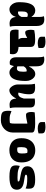

<svg xmlns="http://www.w3.org/2000/svg" viewBox="1588 -2412 1025 4240"><g transform="rotate(90 2100.0 -292.5)"><path d="M215 -559Q260 -559 294.5 -535.5Q329 -512 349 -478H355V-648Q355 -675 351.5 -700.5Q348 -726 338 -750Q354 -753 373 -756Q392 -759 411 -759Q456 -759 488 -743Q520 -727 537.5 -688.5Q555 -650 555 -582V-111Q555 -53 569 0Q552 3 536 5.5Q520 8 503 8Q433 8 397 -27Q361 -62 356 -124H350Q341 -87 317.5 -56.5Q294 -26 260.5 -7.5Q227 11 187 11Q143 11 107 -17Q71 -45 50 -91Q29 -137 29 -191V-204Q29 -339 53.5 -416.5Q78 -494 120.5 -526.5Q163 -559 215 -559ZM236 -181Q241 -179 247 -178.5Q253 -178 258 -178Q286 -178 311 -195.5Q336 -213 355 -258V-383Q333 -394 305 -394Q273 -394 253 -366.5Q233 -339 233 -259V-251Q233 -229 234 -212Q235 -195 236 -181Z M641 -190H847L849 -196Q832 -213 825 -235.5Q818 -258 818 -286V-377L814 -380Q771 -355 745.5 -346Q720 -337 697 -337Q667 -337 652.5 -370.5Q638 -404 638 -462Q638 -480 641 -499Q644 -518 648 -537Q689 -546 741 -551.5Q793 -557 852 -557Q916 -557 952 -547Q988 -537 1002.5 -515Q1017 -493 1017 -458V-190Q1103 -186 1140.5 -155Q1178 -124 1178 -64Q1178 -45 1175.5 -29Q1173 -13 1169 0H735Q674 0 654 -29Q634 -58 634 -123Q634 -158 641 -190ZM791 -772Q846 -785 903 -785Q962 -785 1001.5 -768.5Q1041 -752 1041 -708V-632Q1016 -623 987.5 -618.5Q959 -614 933 -614Q872 -614 831.5 -633.5Q791 -653 791 -696Z M1408 0Q1397 3 1383.5 4Q1370 5 1356 5Q1310 5 1277.5 -30Q1245 -65 1245 -145V-620Q1245 -655 1241.5 -688.5Q1238 -722 1227 -750Q1240 -754 1258.5 -756.5Q1277 -759 1290 -759Q1365 -759 1405 -721Q1445 -683 1445 -584V-423H1451Q1478 -482 1520.5 -520.5Q1563 -559 1615 -559Q1657 -559 1691.5 -531Q1726 -503 1747 -457.5Q1768 -412 1768 -357V-345Q1768 -210 1743 -132Q1718 -54 1676 -21.5Q1634 11 1583 11Q1535 11 1498.5 -19Q1462 -49 1445 -83H1438Q1429 -37 1408 0ZM1539 -370Q1514 -370 1490 -354.5Q1466 -339 1445 -303V-164Q1456 -159 1468.5 -156.5Q1481 -154 1495 -154Q1526 -154 1545 -181.5Q1564 -209 1564 -289V-297Q1564 -342 1558 -367Q1554 -369 1549 -369.5Q1544 -370 1539 -370Z M1918 -556Q1995 -556 2028.5 -527.5Q2062 -499 2062 -423Q2062 -371 2053 -316.5Q2044 -262 2025 -189Q2033 -185 2041.5 -184Q2050 -183 2059 -183Q2085 -183 2111 -208.5Q2137 -234 2157 -308V-547Q2176 -550 2194.5 -551.5Q2213 -553 2228 -553Q2299 -553 2326 -528.5Q2353 -504 2353 -454V-127Q2353 -90 2357 -57.5Q2361 -25 2368 0Q2349 4 2329 6Q2309 8 2288 8Q2234 8 2198.5 -22.5Q2163 -53 2158 -135H2153Q2121 -68 2072.5 -27.5Q2024 13 1971 13Q1949 13 1927 -3.5Q1905 -20 1886.5 -47Q1868 -74 1857 -106Q1846 -138 1846 -169V-401Q1846 -445 1842.5 -480Q1839 -515 1831 -551Q1852 -553 1874 -554.5Q1896 -556 1918 -556Z M2717 -557Q2803 -557 2855 -542Q2907 -527 2907 -490V-60Q2907 -5 2885.5 42.5Q2864 90 2826.5 125.5Q2789 161 2740.5 180.5Q2692 200 2638 200Q2558 200 2518 191Q2478 182 2459 163Q2443 148 2435 115.5Q2427 83 2427 46Q2427 26 2428 7.5Q2429 -11 2433 -32H2439Q2480 -14 2518 -3.5Q2556 7 2613 7Q2632 7 2653.5 5.5Q2675 4 2697 0Q2705 -20 2707.5 -44Q2710 -68 2710 -100V-381L2704 -385Q2644 -371 2598.5 -363Q2553 -355 2516 -355Q2484 -355 2468.5 -387Q2453 -419 2453 -473Q2453 -494 2456 -512.5Q2459 -531 2463 -547Q2522 -554 2585.5 -555.5Q2649 -557 2717 -557ZM2676 -772Q2731 -785 2788 -785Q2847 -785 2886.5 -768.5Q2926 -752 2926 -708V-632Q2901 -623 2872.5 -618.5Q2844 -614 2818 -614Q2757 -614 2716.5 -633.5Q2676 -653 2676 -696Z M3301 -559Q3378 -559 3438 -526Q3498 -493 3532.5 -426.5Q3567 -360 3567 -261V-247Q3567 -126 3495.5 -57Q3424 12 3299 12Q3222 12 3161.5 -17Q3101 -46 3067 -104Q3033 -162 3033 -248V-262Q3033 -354 3065.5 -420.5Q3098 -487 3158 -523Q3218 -559 3301 -559ZM3311 -387Q3269 -387 3249.5 -357Q3230 -327 3230 -257V-246Q3230 -221 3232 -201Q3234 -181 3238 -166Q3249 -163 3260.5 -161.5Q3272 -160 3290 -160Q3331 -160 3350.5 -181.5Q3370 -203 3370 -252V-263Q3370 -301 3367.5 -328.5Q3365 -356 3358 -381Q3339 -387 3311 -387Z M3903 -167Q3931 -167 3952 -169Q3973 -171 3988 -175Q3990 -192 3980.5 -202.5Q3971 -213 3939 -219L3852 -235Q3777 -248 3733.5 -266Q3690 -284 3671 -313Q3652 -342 3652 -387Q3652 -474 3731 -515.5Q3810 -557 3943 -557Q4020 -557 4058.5 -546.5Q4097 -536 4115 -519Q4134 -500 4141 -476Q4148 -452 4148 -402Q4148 -389 4146.5 -375.5Q4145 -362 4143 -348H4137Q4108 -363 4056.5 -372.5Q4005 -382 3925 -382Q3873 -382 3855.5 -374.5Q3838 -367 3838 -354Q3838 -344 3851 -337Q3864 -330 3902 -324L3985 -310Q4084 -296 4127 -257Q4170 -218 4170 -153Q4170 -68 4102 -28.5Q4034 11 3884 11Q3793 11 3740.5 -1.5Q3688 -14 3665 -36Q3649 -53 3641 -74.5Q3633 -96 3633 -138Q3633 -155 3636.5 -177Q3640 -199 3644 -215H3650Q3689 -197 3723 -186.5Q3757 -176 3799.5 -171.5Q3842 -167 3903 -167Z"/></g></svg>

Font: Recursive Mn Csl St Blk
Style: Regular
Weight: 900
Monospace: yes
Version: Version 1.079;hotconv 1.0.112;makeotfexe 2.5.65598; ttfautoh